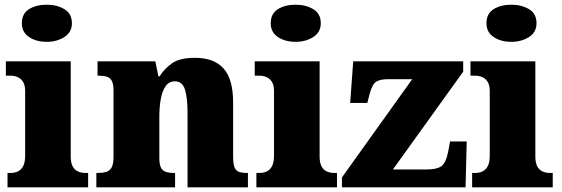

<svg xmlns="http://www.w3.org/2000/svg" viewBox="-20 -797 2393 817"><path d="M12 0V-61H24Q43 -61 57 -68Q71 -75 79 -91Q87 -107 87 -135V-409Q87 -434 78.5 -448Q70 -462 56 -468.5Q42 -475 24 -475H5V-536H281V-131Q281 -105 289 -89.5Q297 -74 311.5 -67.5Q326 -61 344 -61H355V0ZM179 -619Q134 -619 103.5 -639.5Q73 -660 73 -698Q73 -739 103.5 -758Q134 -777 179 -777Q222 -777 254 -758Q286 -739 286 -698Q286 -660 254 -639.5Q222 -619 179 -619Z M390 0V-61H394Q417 -61 432 -65.5Q447 -70 455 -84.5Q463 -99 463 -128V-412Q463 -439 456 -452.5Q449 -466 435 -470.5Q421 -475 399 -475H395V-536H641L654 -472H659Q678 -503 711 -527Q744 -551 810 -551Q890 -551 931 -506Q972 -461 972 -360V-131Q972 -101 977.5 -86Q983 -71 996 -66Q1009 -61 1031 -61H1035V0H778V-317Q778 -381 767 -416Q756 -451 724 -451Q699 -451 684.5 -430Q670 -409 664 -375Q658 -341 658 -301V-125Q658 -98 664.5 -84.5Q671 -71 685 -66Q699 -61 721 -61H725V0Z M1071 0V-61H1083Q1102 -61 1116 -68Q1130 -75 1138 -91Q1146 -107 1146 -135V-409Q1146 -434 1137.5 -448Q1129 -462 1115 -468.5Q1101 -475 1083 -475H1064V-536H1340V-131Q1340 -105 1348 -89.5Q1356 -74 1370.5 -67.5Q1385 -61 1403 -61H1414V0ZM1238 -619Q1193 -619 1162.5 -639.5Q1132 -660 1132 -698Q1132 -739 1162.5 -758Q1193 -777 1238 -777Q1281 -777 1313 -758Q1345 -739 1345 -698Q1345 -660 1313 -639.5Q1281 -619 1238 -619Z M1435 0V-42L1734 -460H1630Q1598 -460 1581 -449.5Q1564 -439 1553 -398L1543 -359H1470L1483 -536H1951V-492L1652 -76H1797Q1839 -76 1858.5 -90Q1878 -104 1888 -156L1895 -195H1966L1961 0Z M1989 0V-61H2001Q2020 -61 2034 -68Q2048 -75 2056 -91Q2064 -107 2064 -135V-409Q2064 -434 2055.5 -448Q2047 -462 2033 -468.5Q2019 -475 2001 -475H1982V-536H2258V-131Q2258 -105 2266 -89.5Q2274 -74 2288.5 -67.5Q2303 -61 2321 -61H2332V0ZM2156 -619Q2111 -619 2080.5 -639.5Q2050 -660 2050 -698Q2050 -739 2080.5 -758Q2111 -777 2156 -777Q2199 -777 2231 -758Q2263 -739 2263 -698Q2263 -660 2231 -639.5Q2199 -619 2156 -619Z"/></svg>

Font: Noto Rashi Hebrew Black
Style: Regular
Weight: 900
Version: Version 1.006